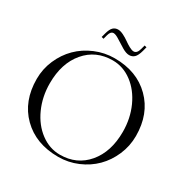

<svg xmlns="http://www.w3.org/2000/svg" viewBox="-200 -1066 1203 1241"><g transform="rotate(30 401.0 -445.5)"><path d="M535.2 -860.8Q524.4 -820.8 508.8 -805.9Q493.2 -791 470.2 -791Q447.8 -791 417 -809.3Q386.2 -827.6 358.2 -845.9Q330.1 -864.3 314 -864.3Q292 -864.3 283.2 -831.1L274.9 -799.8L258.8 -804.2L267.1 -835Q276.9 -871.1 291.7 -885Q306.6 -898.9 328.1 -898.9Q345.7 -898.9 368.7 -887.5Q391.6 -876 410.2 -862.5Q428.7 -849.1 449.5 -837.6Q470.2 -826.2 483.9 -826.2Q508.8 -826.2 519 -865.2L526.9 -895L543 -891.1ZM401.9 7.8Q234.9 7.8 132.8 -93.3Q30.8 -194.3 30.8 -359.9Q30.8 -434.6 60.3 -502.4Q89.8 -570.3 139.4 -619.6Q189 -668.9 257.8 -698Q326.7 -727.1 401.9 -727.1Q567.9 -727.1 669.4 -626Q771 -524.9 771 -359.9Q771 -285.2 741.7 -217Q712.4 -148.9 663.1 -99.6Q613.8 -50.3 545.4 -21.2Q477.1 7.8 401.9 7.8ZM404.8 -9.8Q530.3 -9.8 607.2 -100.8Q684.1 -191.9 684.1 -340.8Q684.1 -440.9 645.8 -525.6Q607.4 -610.4 541.5 -659.7Q475.6 -709 397.9 -709Q272 -709 195.1 -617.9Q118.2 -526.9 118.2 -377.9Q118.2 -277.8 156.5 -193.1Q194.8 -108.4 261 -59.1Q327.1 -9.8 404.8 -9.8Z"/></g></svg>

Font: FoglihtenNo07calt
Style: Regular
Weight: 500
Designer: gluk (gluksza@wp.pl)
Foundry: gluk (gluksza@wp.pl)
Version: Version 0.844